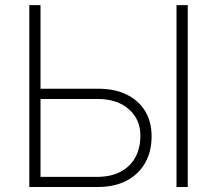

<svg xmlns="http://www.w3.org/2000/svg" viewBox="-20 -748 868 768"><path d="M127.4 -393.1H370.1Q437.5 -393.6 485.8 -370.1Q534.2 -346.7 560.3 -304Q586.4 -261.2 586.4 -203.1Q586.4 -141.6 560.3 -95.9Q534.2 -50.3 486.1 -25.1Q438 0 370.1 0H97.2V-727.5H142.1V-40.5H370.1Q424.8 -41 463.1 -61.5Q501.5 -82 521.5 -118.9Q541.5 -155.8 541.5 -204.6Q542 -269.5 495.8 -310.8Q449.7 -352.1 370.1 -352.1H127.4ZM731 -727.5V0H686V-727.5Z"/></svg>

Font: Inter Tight ExtraLight
Style: Regular
Weight: 250
Designer: Rasmus Andersson
Foundry: rsms
Version: Version 3.004